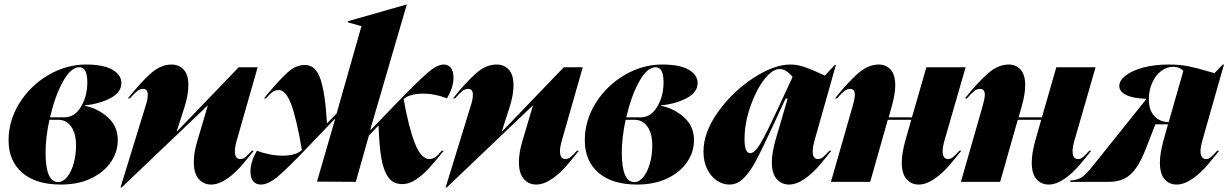

<svg xmlns="http://www.w3.org/2000/svg" viewBox="-20 -806 5445 851"><path d="M361 -520Q439 -520 478.5 -497Q518 -474 518 -438Q518 -396 468.5 -370.5Q419 -345 356 -339V-337Q415 -325 458.5 -285.5Q502 -246 502 -185Q502 -132 471 -87Q440 -42 383 -15Q326 12 250 12Q139 12 78.5 -40.5Q18 -93 18 -184Q18 -272 66.5 -349.5Q115 -427 194.5 -473.5Q274 -520 361 -520ZM238 1Q259 1 277.5 -21.5Q296 -44 306.5 -81.5Q317 -119 317 -160Q317 -215 295.5 -245Q274 -275 239 -275H199Q182 -196 182 -129Q182 1 238 1ZM266 -286Q311 -286 339 -333Q367 -380 367 -441Q367 -508 332 -508Q294 -508 258.5 -443.5Q223 -379 202 -286Z M740 -520Q773 -520 794 -497.5Q815 -475 815 -428Q815 -384 797 -329L763 -223H764L1038 -508H1122L1030 -186Q1021 -155 1021 -136Q1021 -101 1045 -101Q1058 -101 1068.5 -110Q1079 -119 1096 -138H1105Q1099 -131 1062 -85.5Q1025 -40 987 -14Q949 12 916 12Q882 12 860.5 -13Q839 -38 839 -87Q839 -130 854 -179L901 -338H900L519 25H514L627 -342Q635 -367 635 -386Q635 -412 614 -412Q600 -412 587 -401.5Q574 -391 556 -370H547Q602 -439 647 -479.5Q692 -520 740 -520Z M1582 -690 1522 -707V-712L1782 -786H1783L1621 -231H1624L1736 -347Q1835 -449 1876.5 -484.5Q1918 -520 1947 -520Q1967 -520 1978.5 -505Q1990 -490 1990 -462Q1990 -419 1961 -370Q1908 -391 1857 -391Q1797 -391 1769 -367Q1792 -238 1819.5 -169.5Q1847 -101 1883 -101Q1897 -101 1909 -109Q1921 -117 1938 -138H1947Q1904 -85 1878 -57Q1852 -29 1822.5 -9.5Q1793 10 1763 10Q1722 10 1700.5 -21Q1679 -52 1670 -106Q1661 -160 1658 -248H1656L1615 -205L1557 0L1385 -1L1465 -277H1462L1351 -161Q1256 -61 1212.5 -24.5Q1169 12 1136 12Q1114 12 1102 -3Q1090 -18 1090 -45Q1090 -89 1119 -138Q1144 -128 1174 -122Q1204 -116 1233 -116Q1291 -116 1318 -141Q1296 -273 1272 -340Q1248 -407 1215 -407Q1201 -407 1188.5 -398.5Q1176 -390 1159 -370H1150L1164 -387Q1221 -455 1256.5 -486.5Q1292 -518 1332 -518Q1380 -518 1401 -453.5Q1422 -389 1429 -261H1431L1472 -303Z M2181 -520Q2214 -520 2235 -497.5Q2256 -475 2256 -428Q2256 -384 2238 -329L2204 -223H2205L2479 -508H2563L2471 -186Q2462 -155 2462 -136Q2462 -101 2486 -101Q2499 -101 2509.5 -110Q2520 -119 2537 -138H2546Q2540 -131 2503 -85.5Q2466 -40 2428 -14Q2390 12 2357 12Q2323 12 2301.5 -13Q2280 -38 2280 -87Q2280 -130 2295 -179L2342 -338H2341L1960 25H1955L2068 -342Q2076 -367 2076 -386Q2076 -412 2055 -412Q2041 -412 2028 -401.5Q2015 -391 1997 -370H1988Q2043 -439 2088 -479.5Q2133 -520 2181 -520Z M2915 -520Q2993 -520 3032.5 -497Q3072 -474 3072 -438Q3072 -396 3022.5 -370.5Q2973 -345 2910 -339V-337Q2969 -325 3012.5 -285.5Q3056 -246 3056 -185Q3056 -132 3025 -87Q2994 -42 2937 -15Q2880 12 2804 12Q2693 12 2632.5 -40.5Q2572 -93 2572 -184Q2572 -272 2620.5 -349.5Q2669 -427 2748.5 -473.5Q2828 -520 2915 -520ZM2792 1Q2813 1 2831.5 -21.5Q2850 -44 2860.5 -81.5Q2871 -119 2871 -160Q2871 -215 2849.5 -245Q2828 -275 2793 -275H2753Q2736 -196 2736 -129Q2736 1 2792 1ZM2820 -286Q2865 -286 2893 -333Q2921 -380 2921 -441Q2921 -508 2886 -508Q2848 -508 2812.5 -443.5Q2777 -379 2756 -286Z M3429 -327 3493 -465Q3464 -500 3436 -500Q3402 -500 3365.5 -451.5Q3329 -403 3304.5 -330Q3280 -257 3280 -190Q3280 -127 3305 -127Q3325 -127 3350.5 -170Q3376 -213 3429 -327ZM3483 -520Q3512 -520 3541 -510.5Q3570 -501 3598.5 -488Q3627 -475 3636 -471L3680 -518H3685L3591 -186Q3582 -153 3582 -135Q3582 -101 3606 -101Q3618 -101 3628.5 -110Q3639 -119 3656 -138H3665Q3659 -130 3622 -85Q3585 -40 3547.5 -14Q3510 12 3477 12Q3444 12 3422.5 -12.5Q3401 -37 3401 -87Q3401 -127 3417 -184L3471 -369H3462L3440 -322Q3406 -248 3403 -242Q3357 -143 3331 -94Q3305 -45 3276.5 -16.5Q3248 12 3213 12Q3184 12 3157.5 -5.5Q3131 -23 3114.5 -56.5Q3098 -90 3098 -134Q3098 -220 3163 -310.5Q3228 -401 3319.5 -460.5Q3411 -520 3483 -520Z M3769 -386Q3769 -412 3748 -412Q3734 -412 3721 -401.5Q3708 -391 3690 -370H3681Q3736 -439 3781.5 -479.5Q3827 -520 3875 -520Q3907 -520 3927.5 -497.5Q3948 -475 3948 -428Q3948 -388 3932 -333L3919 -286H4022L4086 -508H4260L4167 -186Q4158 -155 4158 -136Q4158 -101 4182 -101Q4194 -101 4204.5 -110Q4215 -119 4232 -138H4241Q4235 -131 4198 -85.5Q4161 -40 4123 -14Q4085 12 4052 12Q4019 12 3998 -12Q3977 -36 3977 -85Q3977 -127 3993 -184L4019 -275H3915L3837 0H3663L3761 -342Q3769 -372 3769 -386Z M4345 -386Q4345 -412 4324 -412Q4310 -412 4297 -401.5Q4284 -391 4266 -370H4257Q4312 -439 4357.5 -479.5Q4403 -520 4451 -520Q4483 -520 4503.5 -497.5Q4524 -475 4524 -428Q4524 -388 4508 -333L4495 -286H4598L4662 -508H4836L4743 -186Q4734 -155 4734 -136Q4734 -101 4758 -101Q4770 -101 4780.5 -110Q4791 -119 4808 -138H4817Q4811 -131 4774 -85.5Q4737 -40 4699 -14Q4661 12 4628 12Q4595 12 4574 -12Q4553 -36 4553 -85Q4553 -127 4569 -184L4595 -275H4491L4413 0H4239L4337 -342Q4345 -372 4345 -386Z M4824 -71 5061 -367V-368Q5002 -370 4971.5 -385Q4941 -400 4941 -425Q4941 -449 4969 -471Q4997 -493 5047 -506.5Q5097 -520 5160 -520Q5210 -520 5249 -512Q5288 -504 5341 -488L5363 -482L5400 -520H5405L5310 -186Q5301 -155 5301 -136Q5301 -118 5308 -109.5Q5315 -101 5325 -101Q5337 -101 5347 -109.5Q5357 -118 5375 -138H5384Q5378 -131 5341 -85.5Q5304 -40 5266 -14Q5228 12 5195 12Q5162 12 5141.5 -12Q5121 -36 5121 -85Q5121 -126 5137 -184L5157 -255H5101L5062 -155Q5039 -95 5016 -62Q4993 -29 4964 -14.5Q4935 0 4894 0H4724V-6Q4756 -8 4774.5 -20Q4793 -32 4824 -71ZM5160 -265 5225 -492Q5207 -510 5180 -510Q5150 -510 5125.5 -490.5Q5101 -471 5086.5 -438Q5072 -405 5072 -366Q5072 -318 5096.5 -291.5Q5121 -265 5160 -265Z"/></svg>

Font: Nyght Serif Dark Italic
Style: Regular
Weight: 800
Italic angle: -16°
Designer: Maksym Kobuzan
Version: Version 0.400